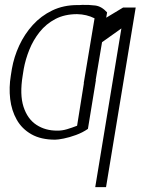

<svg xmlns="http://www.w3.org/2000/svg" viewBox="-20 -559 573 782"><path d="M532.7 -528.4 411.9 203.1H367.9L474.4 -443.2L395.6 -387.1L369.7 -233H370.7L338.1 -34.1Q316.1 -18.8 289.2 -9.1Q262.4 0.7 239.2 5.3Q215.9 9.9 204.5 9.9Q146.7 9.9 108 -12.1Q69.2 -34.1 48.1 -71.6Q27 -109 21.5 -155.7Q16 -202.4 24.1 -251.4L28.4 -278.4Q36.9 -327.4 58.4 -373.8Q79.9 -420.1 113.5 -457.2Q147 -494.3 192.6 -516.3Q238.3 -538.4 295.5 -538.4Q300.4 -538.4 305.4 -538.5Q310.4 -538.7 315.7 -539.1Q341.6 -539.8 367.7 -536.6Q393.8 -533.4 416.2 -508.5L412.6 -486.9L481.5 -528.4ZM213.1 -27Q232.6 -26.6 252.8 -32.7Q273.1 -38.7 294 -46.9L321.7 -220.2H321L365.1 -484.4Q332.7 -500.7 294 -501.4Q243.3 -501.4 205.4 -481.5Q167.6 -461.6 141.5 -428.8Q115.4 -396 99.6 -356.7Q83.8 -317.5 76.7 -278.4L72.4 -251.4Q59.7 -174 75.8 -124.1Q92 -74.2 128.6 -50.4Q165.1 -26.6 213.1 -27Z"/></svg>

Font: Inter Thin  BETA
Style: Italic
Weight: 100
Italic angle: -9.39999°
Designer: Rasmus Andersson
Foundry: rsms
Version: Version 3.011;git-f93a4a705